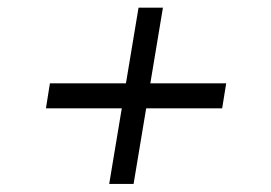

<svg xmlns="http://www.w3.org/2000/svg" viewBox="-20 -530 694 492"><path d="M259.8 -58.6 335 -510.3H397.5L322.3 -58.6ZM97.7 -252.4 107.9 -316.4H559.6L549.3 -252.4Z"/></svg>

Font: Inter Light
Style: Italic
Weight: 300
Italic angle: -9.3988°
Designer: Rasmus Andersson
Foundry: rsms
Version: Version 4.001;git-66647c0bb